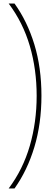

<svg xmlns="http://www.w3.org/2000/svg" viewBox="-20 -820 314 1084"><path d="M214 -280Q214 -122 174 10.5Q134 143 62 244H29Q110 136 148.5 2.5Q187 -131 187 -279Q187 -428 148.5 -560Q110 -692 29 -800H62Q134 -700 174 -569Q214 -438 214 -280Z"/></svg>

Font: Noto Sans Tamil Condensed Thin
Style: Regular
Weight: 100
Width: 3
Designer: Jelle Bosma - Monotype Design Team
Foundry: Monotype Imaging Inc.
Version: Version 2.004; ttfautohint (v1.8.4.7-5d5b)